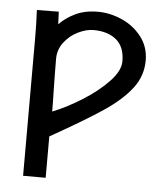

<svg xmlns="http://www.w3.org/2000/svg" viewBox="-52 -758 703 805"><g transform="rotate(5 300.0 -356.0)"><path d="M72 -697.5 164 -698.5 166.5 -645.5Q192.5 -673.5 233 -693Q273.5 -712.5 328 -712.5Q378.5 -712.5 428.8 -690.5Q479 -668.5 512 -626Q545 -583.5 545 -526Q545 -461.5 505 -409Q465 -356.5 389.5 -305.8Q314 -255 170 -174V0H75V-578Q75 -637.5 72 -697.5ZM448 -514.5Q448 -575 412.2 -604.8Q376.5 -634.5 316 -634.5Q286 -634.5 251.5 -617.8Q217 -601 193.5 -570.2Q170 -539.5 170 -501Q170 -468.5 170.5 -436.5Q171 -404.5 171.5 -374Q173 -322.5 173 -279Q232.5 -302.5 296.8 -342.8Q361 -383 404.5 -428.8Q448 -474.5 448 -514.5Z"/></g></svg>

Font: JuliaMono Medium
Style: Regular
Weight: 500
Monospace: yes
Designer: cormullion
Foundry: corm
Version: Version 0.054; ttfautohint (v1.8.4)